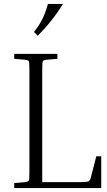

<svg xmlns="http://www.w3.org/2000/svg" viewBox="-20 -953 544 973"><path d="M468 -161H493V0H52V-25L107 -30Q123 -32 126 -38Q129 -44 129 -79V-601Q129 -636 126 -642.5Q123 -649 107 -650L52 -655V-680H271V-655L216 -650Q200 -649 197 -642.5Q194 -636 194 -601V-30H387Q422 -30 429.5 -34.5Q437 -39 441 -56ZM171 -772 152 -791Q179 -825 194.5 -856Q210 -887 223 -933H299Q245 -845 171 -772Z"/></svg>

Font: Inria Serif Light
Style: Regular
Weight: 300
Designer: Black Foundry Team
Foundry: Black Foundry
Version: Version 1.000; ttfautohint (v1.8.3)